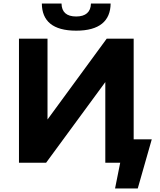

<svg xmlns="http://www.w3.org/2000/svg" viewBox="-20 -918 900 1083"><path d="M410 -745C541 -745 603 -800 604 -898H493C492 -850 463 -825 410 -825C355 -825 328 -850 327 -898H216C217 -800 277 -745 410 -745ZM734 -132V-700H582L248 -244V-700H87V0H240L574 -455V0H658L629 145H757L836 -132Z"/></svg>

Font: Talent SemiBold
Style: Bold
Weight: 700
Designer: Mike Powis
Version: Version 1.001;hotconv 1.0.109;makeotfexe 2.5.65596